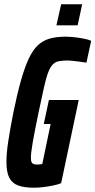

<svg xmlns="http://www.w3.org/2000/svg" viewBox="-20 -867 445 895"><path d="M138 8Q93 8 64.5 -2.5Q36 -13 23 -39Q10 -65 10 -113Q10 -153 18.5 -208.5Q27 -264 42 -341Q60 -429 77.5 -491Q95 -553 114 -593.5Q133 -634 156.5 -656Q180 -678 211.5 -687Q243 -696 285 -696Q304 -696 326.5 -693.5Q349 -691 370 -687Q391 -683 405 -677L383 -575Q366 -578 348.5 -580Q331 -582 318 -583.5Q305 -585 298 -585Q273 -585 256 -582Q239 -579 227 -567.5Q215 -556 205 -530.5Q195 -505 185 -459.5Q175 -414 160 -344Q142 -257 133 -206Q124 -155 124 -131Q124 -117 127.5 -110.5Q131 -104 137.5 -102Q144 -100 155 -100Q159 -100 163 -100.5Q167 -101 171 -101.5Q175 -102 177 -102L216 -289H184L208 -401H347L265 -13Q250 -7 228.5 -2.5Q207 2 183.5 5Q160 8 138 8ZM243 -749 265 -847H363L342 -749Z"/></svg>

Font: Saira UltraCondensed ExtraBold
Style: Italic
Weight: 800
Width: 1
Italic angle: -12°
Designer: Hector Gatti with collaboration of the Omnibus-Type team
Foundry: Omnibus-Type
Version: Version 1.101